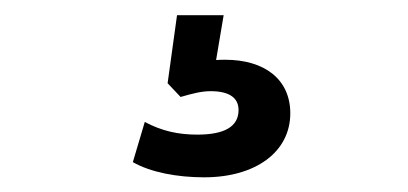

<svg xmlns="http://www.w3.org/2000/svg" viewBox="-20 -41 550 259"><path d="M255.4 198.2C324.7 198.2 371.6 164.1 371.6 111.8C371.6 66.4 337.4 39.6 283.7 39.6C279.8 39.6 275.9 39.6 271.5 40L281.7 -20.5H218.8L206.1 71.3L223.6 89.8C240.2 85 252 82 264.2 82C290.5 82 301.8 91.8 301.8 107.4C301.8 129.9 282.7 140.6 246.1 140.6C220.2 140.6 198.2 135.7 175.3 123.5L159.2 177.7C183.1 191.4 218.8 198.2 255.4 198.2Z"/></svg>

Font: Winston Medium
Style: Regular
Weight: 500
Designer: Vernon Adams, Kim Jin-seong, David Berlow, Cristiano Sobral
Foundry: The Winston Project Authors
Version: Version 3.004